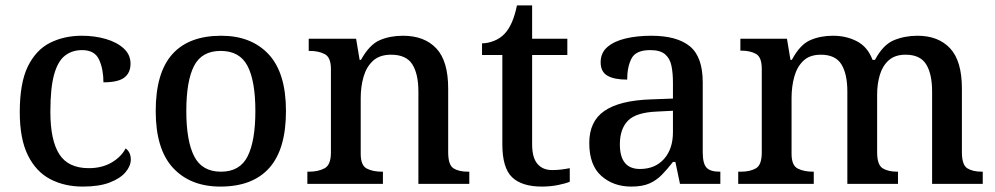

<svg xmlns="http://www.w3.org/2000/svg" viewBox="-20 -679 3676 709"><path d="M286 10Q218 10 165.5 -17.5Q113 -45 83 -105.5Q53 -166 53 -265Q53 -373 83 -434Q113 -495 165 -521Q217 -547 282 -547Q330 -547 371 -535Q412 -523 437 -500Q462 -477 462 -444Q462 -410 439 -392.5Q416 -375 362 -375Q362 -423 346 -458.5Q330 -494 283 -494Q247 -494 220.5 -474Q194 -454 180 -404.5Q166 -355 166 -266Q166 -161 199 -109.5Q232 -58 308 -58Q356 -58 391.5 -78.5Q427 -99 444 -131Q463 -117 463 -90Q463 -66 443.5 -43Q424 -20 385 -5Q346 10 286 10Z M794 10Q683 10 619 -59Q555 -128 555 -269Q555 -410 616 -478.5Q677 -547 797 -547Q908 -547 972 -478.5Q1036 -410 1036 -269Q1036 -128 974.5 -59Q913 10 794 10ZM796 -45Q866 -45 894.5 -102Q923 -159 923 -269Q923 -380 894 -435.5Q865 -491 795 -491Q725 -491 696.5 -435.5Q668 -380 668 -269Q668 -159 697 -102Q726 -45 796 -45Z M1115 0V-45H1121Q1155 -45 1178.5 -57.5Q1202 -70 1202 -116V-424Q1202 -467 1179.5 -479Q1157 -491 1124 -491H1120V-536H1295L1308 -458H1313Q1344 -514 1382 -530.5Q1420 -547 1468 -547Q1547 -547 1591 -500.5Q1635 -454 1635 -352V-117Q1635 -70 1654.5 -57.5Q1674 -45 1708 -45H1713V0H1525V-341Q1525 -406 1502.5 -441.5Q1480 -477 1424 -477Q1382 -477 1357.5 -454.5Q1333 -432 1322.5 -395.5Q1312 -359 1312 -317V-111Q1312 -68 1334.5 -56.5Q1357 -45 1390 -45H1394V0Z M1981 10Q1907 10 1871 -24.5Q1835 -59 1835 -146V-476H1760V-519Q1781 -519 1804 -528Q1827 -537 1843 -554Q1874 -586 1889 -659H1945V-536H2075V-476H1945V-146Q1945 -97 1964.5 -74Q1984 -51 2019 -51Q2037 -51 2053 -53Q2069 -55 2084 -58V-8Q2071 -2 2042 4Q2013 10 1981 10Z M2311 10Q2245 10 2200.5 -29.5Q2156 -69 2156 -151Q2156 -231 2212 -269.5Q2268 -308 2383 -312L2465 -315V-373Q2465 -409 2459.5 -436Q2454 -463 2436 -478.5Q2418 -494 2381 -494Q2328 -494 2312 -463Q2296 -432 2296 -385Q2248 -385 2223 -399.5Q2198 -414 2198 -449Q2198 -484 2223 -505.5Q2248 -527 2290.5 -537Q2333 -547 2385 -547Q2480 -547 2527.5 -508Q2575 -469 2575 -375V-117Q2575 -75 2589 -60Q2603 -45 2637 -45H2640V0H2491L2474 -81H2465Q2444 -54 2424 -33.5Q2404 -13 2378 -1.5Q2352 10 2311 10ZM2343 -55Q2399 -55 2432 -92Q2465 -129 2465 -191V-270L2406 -267Q2329 -264 2299 -233.5Q2269 -203 2269 -146Q2269 -55 2343 -55Z M2706 0V-45H2716Q2750 -45 2771.5 -57.5Q2793 -70 2793 -116V-425Q2793 -468 2771.5 -480Q2750 -492 2717 -492H2714V-536H2886L2899 -458H2904Q2934 -514 2971.5 -530.5Q3009 -547 3056 -547Q3105 -547 3144.5 -526.5Q3184 -506 3202 -458H3211Q3241 -514 3281 -530.5Q3321 -547 3368 -547Q3445 -547 3488.5 -500.5Q3532 -454 3532 -352V-117Q3532 -70 3552 -57.5Q3572 -45 3606 -45H3609V0H3422V-341Q3422 -406 3400 -441.5Q3378 -477 3324 -477Q3285 -477 3262 -456.5Q3239 -436 3229 -402.5Q3219 -369 3219 -330V-117Q3219 -70 3239.5 -57.5Q3260 -45 3293 -45H3296V0H3109V-341Q3109 -406 3087 -441.5Q3065 -477 3011 -477Q2970 -477 2946.5 -454.5Q2923 -432 2913 -395.5Q2903 -359 2903 -317V-111Q2903 -68 2926 -56.5Q2949 -45 2982 -45H2985V0Z"/></svg>

Font: Noto Serif Bengali Medium
Style: Regular
Weight: 500
Designer: Juan Bruce, Universal Thirst, Indian Type Foundry and the Monotype Design Team.
Foundry: Monotype Imaging Inc.
Version: Version 2.003; ttfautohint (v1.8.4.7-5d5b)